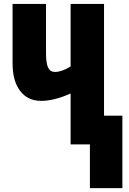

<svg xmlns="http://www.w3.org/2000/svg" viewBox="-20 -734 657 976"><path d="M508.8 -713.9V-146H602.1V222.2H437V0H338.9V-258.8Q254.9 -221.2 189 -221.2Q121.1 -221.2 82.5 -271.7Q43.9 -322.3 43.9 -412.1V-713.9H213.9V-464.8Q213.9 -412.6 224.6 -390.4Q235.4 -368.2 259.8 -368.2Q275.4 -368.2 295.7 -375Q315.9 -381.8 338.9 -396V-713.9Z"/></svg>

Font: Open Sans Condensed ExtraBold
Style: Regular
Weight: 800
Width: 3
Designer: Monotype Design Team
Foundry: Monotype Imaging Inc.
Version: Version 3.000; ttfautohint (v1.8.4)